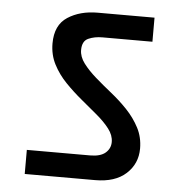

<svg xmlns="http://www.w3.org/2000/svg" viewBox="-47 -718 677 707"><g transform="rotate(5 291.0 -364.5)"><path d="M70 -57V-146H304Q342 -146 360.5 -162Q379 -178 379 -202Q379 -227 361 -250.5Q343 -274 314.5 -298Q286 -322 254.5 -348Q223 -374 194.5 -403.5Q166 -433 148 -468Q130 -503 130 -545Q130 -613 175.5 -642.5Q221 -672 286 -672H496V-583H311Q282 -583 259.5 -573Q237 -563 237 -530Q237 -505 255 -481Q273 -457 301 -432.5Q329 -408 361 -382.5Q393 -357 421 -327.5Q449 -298 467 -263.5Q485 -229 485 -187Q485 -131 444.5 -94Q404 -57 330 -57Z"/></g></svg>

Font: Poppins Medium
Style: Regular
Weight: 500
Designer: Ninad Kale (Devanagari), Jonny Pinhorn (Latin)
Version: Version 5.002